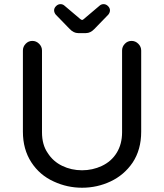

<svg xmlns="http://www.w3.org/2000/svg" viewBox="-20 -882 780 913"><path d="M311.5 -744.1 245.1 -812.5Q237.3 -822.3 237.3 -833Q237.3 -843.8 246.6 -853Q255.9 -862.3 267.6 -862.3Q278.3 -862.3 286.1 -855.5L362.3 -791Q368.2 -787.1 370.1 -787.1Q374 -787.1 377.9 -791L454.1 -855.5Q461.9 -862.3 472.7 -862.3Q484.4 -862.3 493.7 -853Q502.9 -843.8 502.9 -833Q502.9 -822.3 495.1 -812.5L428.7 -744.1Q410.2 -724.6 388.7 -724.6H351.6Q330.1 -724.6 311.5 -744.1ZM236.3 -18.6Q168.9 -48.8 128.9 -110.4Q88.9 -171.9 88.9 -255.9V-641.6Q88.9 -660.2 102.1 -673.8Q115.2 -687.5 133.8 -687.5Q152.3 -687.5 166 -673.8Q179.7 -660.2 179.7 -641.6V-252.9Q179.7 -193.4 207 -154.3Q232.4 -114.3 275.9 -93.3Q319.3 -72.3 370.1 -72.3Q419.9 -72.3 463.9 -92.8Q509.8 -114.3 535.2 -155.8Q560.5 -197.3 560.5 -252.9V-641.6Q560.5 -660.2 573.7 -673.8Q586.9 -687.5 605.5 -687.5Q624 -687.5 637.7 -673.8Q651.4 -660.2 651.4 -641.6V-255.9Q651.4 -169.9 610.4 -108.4Q570.3 -49.8 506.3 -19.5Q442.4 10.7 370.1 10.7Q299.8 10.7 236.3 -18.6Z"/></svg>

Font: FakePearl
Style: Regular
Weight: 400
Version: Version 1.2